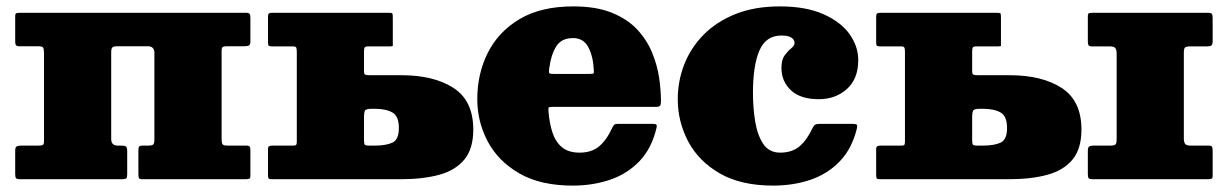

<svg xmlns="http://www.w3.org/2000/svg" viewBox="-20 -560 3837 600"><path d="M327.5 -125.5Q327.5 -105 348.5 -105H360Q370 -105 373.8 -102Q377.5 -99 377.5 -88V-15Q377.5 -6 374.8 -3Q372 0 363.5 0H41.5Q32.5 0 30 -3.2Q27.5 -6.5 27.5 -16V-89Q27.5 -99.5 31.8 -102.2Q36 -105 45.5 -105H100.5Q110.5 -105 114 -107.2Q117.5 -109.5 117.5 -119V-393Q117.5 -406 115 -410.8Q112.5 -415.5 99.5 -415.5H40.5Q32.5 -415.5 30 -418.8Q27.5 -422 27.5 -430.5V-509Q27.5 -517.5 31.2 -518.8Q35 -520 43 -520H748.5Q757.5 -520 760 -516.8Q762.5 -513.5 762.5 -504V-431.5Q762.5 -421 758.5 -418.2Q754.5 -415.5 744.5 -415.5H689.5Q680 -415.5 676.2 -413.2Q672.5 -411 672.5 -401.5V-127.5Q672.5 -114.5 675 -109.8Q677.5 -105 690.5 -105H749.5Q758 -105 760.2 -101.8Q762.5 -98.5 762.5 -90V-11Q762.5 -3 759 -1.5Q755.5 0 747 0H423.5Q415.5 0 414 -3.8Q412.5 -7.5 412.5 -15.5V-90.5Q412.5 -99 414.8 -102Q417 -105 425 -105H442.5Q454.5 -105 458.5 -108.2Q462.5 -111.5 462.5 -124.5V-395Q462.5 -415.5 441.5 -415.5H347.5Q335.5 -415.5 331.5 -412.2Q327.5 -409 327.5 -396Z M829 0Q821 0 819.2 -2.5Q817.5 -5 817.5 -13V-94Q817.5 -101.5 821.2 -103.2Q825 -105 831.5 -105H896.5Q904.5 -105 906 -108Q907.5 -111 907.5 -118.5V-398Q907.5 -407.5 905.8 -411.2Q904 -415 894.5 -415H830Q822.5 -415 820 -417Q817.5 -419 817.5 -427V-508Q817.5 -516 820.5 -518Q823.5 -520 831 -520H1194.5Q1204.5 -520 1206 -518Q1207.5 -516 1207.5 -505V-429.5Q1207.5 -419 1207.5 -417Q1207.5 -415 1197 -415H1130Q1122 -415 1119.8 -411.8Q1117.5 -408.5 1117.5 -400V-337.5Q1117.5 -328.5 1121.2 -326.8Q1125 -325 1134.5 -325H1234Q1336 -325 1397.5 -285Q1459 -245 1459 -155Q1459 -95 1431 -61.2Q1403 -27.5 1352.5 -13.8Q1302 0 1234 0ZM1151.5 -105Q1186 -105 1206.2 -114.2Q1226.5 -123.5 1226.5 -160Q1226.5 -197 1206.2 -208.5Q1186 -220 1151.5 -220H1142Q1124.5 -220 1121 -215Q1117.5 -210 1117.5 -192V-123Q1117.5 -111 1119.8 -108Q1122 -105 1134 -105Z M1471.5 -250Q1471.5 -330 1504.8 -395.8Q1538 -461.5 1604.5 -500.8Q1671 -540 1771.5 -540Q1843.5 -540 1892.5 -520Q1941.5 -500 1971.8 -467.2Q2002 -434.5 2018 -395.2Q2034 -356 2039.8 -316.8Q2045.5 -277.5 2045.5 -245Q2045.5 -233.5 2042.8 -229.8Q2040 -226 2028.5 -226H1705.5Q1695 -226 1694.2 -223.2Q1693.5 -220.5 1694 -211Q1697 -175.5 1706.2 -146.5Q1715.5 -117.5 1735.8 -100.2Q1756 -83 1791.5 -83Q1828.5 -83 1852 -102.5Q1875.5 -122 1893.5 -161Q1896 -166.5 1899.2 -169.8Q1902.5 -173 1911.5 -173H2017.5Q2028 -173 2030.8 -170.8Q2033.5 -168.5 2031.5 -160Q2016.5 -96.5 1978.8 -56.8Q1941 -17 1887 1.5Q1833 20 1769.5 20Q1669 20 1602.8 -18.2Q1536.5 -56.5 1504 -118.2Q1471.5 -180 1471.5 -250ZM1709.5 -329H1822.5Q1833 -329 1834.8 -330.8Q1836.5 -332.5 1835.5 -342.5Q1833.5 -384 1818.5 -412.5Q1803.5 -441 1770.5 -441Q1734.5 -441 1718.2 -415Q1702 -389 1696.5 -347.5Q1695 -336.5 1695.8 -332.8Q1696.5 -329 1709.5 -329Z M2098 -250Q2098 -306.5 2118.2 -358.5Q2138.5 -410.5 2178.5 -451.2Q2218.5 -492 2278.2 -516Q2338 -540 2417 -540Q2498 -540 2552.5 -516Q2607 -492 2634.5 -453.8Q2662 -415.5 2662 -372Q2662 -313.5 2626.5 -281.8Q2591 -250 2539 -250Q2481.5 -250 2451.8 -277.8Q2422 -305.5 2422 -348Q2422 -373.5 2432.2 -387.2Q2442.5 -401 2452.8 -409.2Q2463 -417.5 2463 -426Q2463 -436 2453 -442.5Q2443 -449 2422 -449Q2373.5 -449 2353.2 -402.2Q2333 -355.5 2333 -270Q2333 -223 2340 -180.2Q2347 -137.5 2365.2 -110.2Q2383.5 -83 2418 -83Q2455 -83 2478.2 -102.5Q2501.5 -122 2519.5 -160.5Q2523 -168 2527.8 -170.5Q2532.5 -173 2544 -173H2642Q2655 -173 2657.5 -170.2Q2660 -167.5 2657.5 -157.5Q2642 -95 2604.2 -55.8Q2566.5 -16.5 2512.8 1.8Q2459 20 2396 20Q2295.5 20 2229.2 -18.2Q2163 -56.5 2130.5 -118.2Q2098 -180 2098 -250Z M3469.5 -124.5V-392.5Q3469.5 -405 3465.2 -410Q3461 -415 3448.5 -415H3392.5Q3384.5 -415 3382 -418.2Q3379.5 -421.5 3379.5 -430V-509Q3379.5 -517.5 3383.2 -518.8Q3387 -520 3395 -520H3755.5Q3764.5 -520 3767 -516.8Q3769.5 -513.5 3769.5 -504V-431Q3769.5 -420.5 3765.5 -417.8Q3761.5 -415 3751.5 -415H3699.5Q3687.5 -415 3683.5 -411.8Q3679.5 -408.5 3679.5 -395.5V-127.5Q3679.5 -115 3683.8 -110Q3688 -105 3700.5 -105H3756.5Q3765 -105 3767.2 -101.8Q3769.5 -98.5 3769.5 -90V-11Q3769.5 -3 3766 -1.5Q3762.5 0 3754 0H3393.5Q3384.5 0 3382 -3.2Q3379.5 -6.5 3379.5 -16V-89Q3379.5 -99.5 3383.8 -102.2Q3388 -105 3397.5 -105H3449.5Q3461.5 -105 3465.5 -108.2Q3469.5 -111.5 3469.5 -124.5ZM2729.5 0Q2721.5 0 2719.8 -2.5Q2718 -5 2718 -13V-94Q2718 -101.5 2721.8 -103.2Q2725.5 -105 2732 -105H2797Q2805 -105 2806.5 -108Q2808 -111 2808 -118.5V-398Q2808 -407.5 2806.2 -411.2Q2804.5 -415 2795 -415H2730.5Q2723 -415 2720.5 -417Q2718 -419 2718 -427V-508Q2718 -516 2721 -518Q2724 -520 2731.5 -520H3095Q3105 -520 3106.5 -518Q3108 -516 3108 -505V-429.5Q3108 -419 3108 -417Q3108 -415 3097.5 -415H3030.5Q3022.5 -415 3020.2 -411.8Q3018 -408.5 3018 -400V-337.5Q3018 -328.5 3021.8 -326.8Q3025.5 -325 3035 -325H3134.5Q3236.5 -325 3298 -285Q3359.5 -245 3359.5 -155Q3359.5 -95 3331.5 -61.2Q3303.5 -27.5 3253 -13.8Q3202.5 0 3134.5 0ZM3052 -105Q3086.5 -105 3106.8 -114.2Q3127 -123.5 3127 -160Q3127 -197 3106.8 -208.5Q3086.5 -220 3052 -220H3042.5Q3025 -220 3021.5 -215Q3018 -210 3018 -192V-123Q3018 -111 3020.2 -108Q3022.5 -105 3034.5 -105Z"/></svg>

Font: Besley* Fatface
Style: Regular
Weight: 900
Designer: Owen Earl
Foundry: indestructible type*
Version: Version 3.000; ttfautohint (v1.8.3)